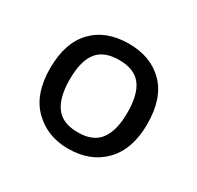

<svg xmlns="http://www.w3.org/2000/svg" viewBox="-87 -821 550 536"><g transform="rotate(30 188.0 -552.5)"><path d="M345 -553Q345 -472 302 -427.5Q259 -383 187 -383Q120 -383 76 -426.5Q32 -470 32 -553Q32 -635 74 -678.5Q116 -722 189 -722Q260 -722 302.5 -679Q345 -636 345 -553ZM95 -553Q95 -495 117 -465.5Q139 -436 188 -436Q237 -436 259 -465.5Q281 -495 281 -553Q281 -612 259 -640.5Q237 -669 188 -669Q139 -669 117 -640.5Q95 -612 95 -553Z"/></g></svg>

Font: Noto Sans NKo Unjoined
Style: Regular
Weight: 400
Designer: Monotype Design Team
Foundry: Monotype Imaging Inc.
Version: Version 2.004